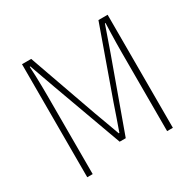

<svg xmlns="http://www.w3.org/2000/svg" viewBox="-157 -897 1084 1068"><g transform="rotate(-30 385.0 -363.0)"><path d="M110 0V-726H169L324 -288Q339 -248 354 -206.5Q369 -165 384 -124H388Q403 -165 417 -206.5Q431 -248 445 -288L601 -726H660V0H623V-502Q623 -531 623.5 -563.5Q624 -596 625 -629.5Q626 -663 627 -692H623L567 -532L404 -81H365L201 -532L144 -692H140Q142 -663 143 -629.5Q144 -596 144.5 -563.5Q145 -531 145 -502V0Z"/></g></svg>

Font: Shanggu Sans SC VF
Style: Regular
Weight: 250
Designer: GuiWonder
Version: Version 1.021